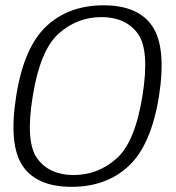

<svg xmlns="http://www.w3.org/2000/svg" viewBox="-20 -700 665 724"><path d="M250 4.5Q381.5 4.5 465.8 -74.5Q550 -153.5 579.5 -337.5Q608 -520.5 555 -600.2Q502 -680 370.5 -680Q239 -680 154.5 -600.8Q70 -521.5 41 -337.5Q12 -154 65.2 -74.8Q118.5 4.5 250 4.5ZM257.5 -40Q166.5 -40 120.8 -102Q75 -164 103.5 -337.5Q131.5 -511.5 201.5 -573.5Q271.5 -635.5 362.5 -635.5Q454 -635.5 499.5 -573.5Q545 -511.5 517 -337.5Q489 -163.5 419 -101.8Q349 -40 257.5 -40Z"/></svg>

Font: Anybody UltraCondensed Thin Light
Style: Italic
Weight: 300
Italic angle: -10°
Version: Version 1.111